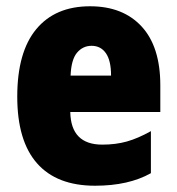

<svg xmlns="http://www.w3.org/2000/svg" viewBox="-20 -582 563 612"><path d="M267 -562Q372 -562 431.5 -497.5Q491 -433 491 -310V-225H204Q206 -121 306 -121Q349 -121 384.5 -131Q420 -141 461 -164V-30Q390 10 283 10Q161 10 98 -61.5Q35 -133 35 -274Q35 -416 95.5 -489Q156 -562 267 -562ZM272 -436Q244 -436 225.5 -414Q207 -392 205 -341H334Q334 -389 317.5 -412.5Q301 -436 272 -436Z"/></svg>

Font: Noto Sans Thai Cond Blk
Style: Regular
Weight: 900
Width: 3
Designer: Monotype Design Team
Foundry: Monotype Imaging Inc.
Version: Version 2.002; ttfautohint (v1.8.4.7-5d5b)